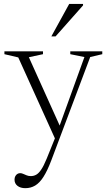

<svg xmlns="http://www.w3.org/2000/svg" viewBox="-20 -697 550 978"><path d="M290.5 -43 262 13 73 -404.5 2.5 -421V-435.5H199V-421L127 -405.5ZM109 261.5Q84.5 261.5 69.2 249.8Q54 238 54 218Q54 208 58 200.5Q62 193 68.5 189Q75 185 82.5 185Q90.5 185 98.5 188.8Q106.5 192.5 116 196.2Q125.5 200 137 200Q151.5 200 164 193.2Q176.5 186.5 189.5 167.5Q202.5 148.5 217.5 112L267 -10.5L279 -44L410 -406.5L338 -421V-435.5H501V-421L439.5 -406.5L241.5 119.5Q221 173.5 201.2 204.2Q181.5 235 159 248.2Q136.5 261.5 109 261.5ZM241.5 -511.5 332.5 -677H403V-669.5L263 -511.5Z"/></svg>

Font: Newsreader 24pt Light
Style: Regular
Weight: 300
Designer: Hugues Gentile
Foundry: Production Type
Version: Version 1.003